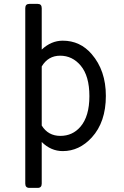

<svg xmlns="http://www.w3.org/2000/svg" viewBox="-20 -752 626 968"><path d="M296.4 9.8Q236.8 9.8 190.4 -36.1V173.8Q190.4 195.3 169.9 195.3H128.4Q107.4 195.3 107.4 173.8V-710.9Q107.4 -732.4 128.4 -732.4H169.9Q190.4 -732.4 190.4 -710.9V-502Q237.8 -546.9 296.4 -546.9Q384.3 -546.9 442.4 -479Q513.7 -396.5 513.7 -268.6Q513.7 -136.7 442.9 -59.1Q379.9 9.8 296.4 9.8ZM190.4 -119.1Q222.7 -66.9 284.2 -66.9Q345.7 -66.9 385.3 -112.8Q430.7 -165.5 430.7 -267.3Q430.7 -369.1 386.7 -421.4Q344.7 -471.2 283.2 -471.2Q222.7 -471.2 190.4 -417Z"/></svg>

Font: Simply Mono
Style: Book
Weight: 400
Designer: Wojciech Kalinowski "wmk69" (wmk69@o2.pl)
Foundry: Wojciech Kalinowski "wmk69" (wmk69@o2.pl)
Version: Version 1.0.0